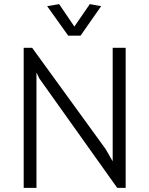

<svg xmlns="http://www.w3.org/2000/svg" viewBox="-20 -912 725 932"><path d="M157 0V-560L171 -531L549 0H590V-680H527V-129L493 -188L136 -680H95V0ZM341 -783 267 -892 209 -882 311 -739H371L471 -882L416 -892Z"/></svg>

Font: Catamaran Light
Style: Regular
Weight: 300
Designer: Pria Ravichandran
Version: Version 2.000